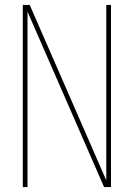

<svg xmlns="http://www.w3.org/2000/svg" viewBox="-20 -755 540 775"><path d="M72 0V-735H100L409 -27V-735H428V0H400L91 -708V0Z"/></svg>

Font: Zed Mono Thin
Style: Regular
Weight: 100
Monospace: yes
Designer: Belleve Invis
Foundry: Belleve Invis
Version: Version 1.0.0; ttfautohint (v1.8.4)